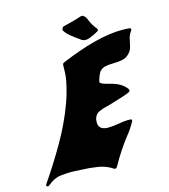

<svg xmlns="http://www.w3.org/2000/svg" viewBox="-127 -987 960 1088"><g transform="rotate(-15 353.0 -443.0)"><path d="M412.6 0Q410.2 0 408.2 -1.5Q369.6 -27.8 321.8 -35.4Q273.9 -43 223.1 -44.4Q215.3 -44.4 208 -44.9Q191.9 -46.9 164.6 -46.9Q139.2 -46.9 102.8 -42.7Q66.4 -38.6 27.3 -5.4Q23.9 -2.4 20 -2.4Q19 -2.4 16.4 -2.9Q13.7 -3.4 12.2 -6.3Q11.2 -8.8 11.2 -11.2V-12.7L12.7 -15.6Q80.6 -114.3 140.6 -218.3Q200.7 -322.3 239.3 -428.2Q249 -454.1 256.3 -480Q279.3 -560.5 279.5 -602.3Q279.8 -644 281.2 -648.9Q282.7 -653.8 289.1 -656.7Q509.8 -750 652.3 -750Q675.8 -750 698.2 -748Q704.1 -747.1 705.6 -742.2Q706.1 -741.2 706.1 -740.2Q706.1 -738.8 705.6 -737.3Q705.1 -734.9 702.6 -731.9Q690.4 -715.8 684.6 -695.8Q681.2 -683.6 679.2 -671.1Q677.2 -658.7 673.8 -647Q672.9 -644 670.2 -635Q667.5 -626 656.7 -612.8Q637.7 -591.3 614.7 -585.9Q587.4 -579.6 550.8 -579.6Q528.8 -579.6 506.8 -574.7Q482.4 -566.9 472.9 -550Q463.4 -533.2 458.5 -516.6L454.1 -501.5Q453.6 -500 453.6 -498.5Q453.6 -493.2 460.4 -489.3Q470.7 -482.4 502.4 -474.6Q578.1 -457.5 605 -414.6Q606.4 -412.6 606.4 -409.7Q606.4 -408.2 606 -406.7L605 -403.3Q603 -396.5 520.5 -371.6Q502 -366.2 483.9 -360.4Q473.1 -356.9 460.4 -354Q434.1 -348.6 410.6 -337.4Q389.6 -327.1 382.8 -303.2L381.3 -298.3Q379.9 -289.1 379.9 -281.7Q379.9 -257.8 394.3 -246.6Q408.7 -235.4 435.5 -235.4Q463.4 -235.4 501.5 -242.2Q531.7 -248 555.2 -248Q563.5 -248 571.3 -247.1Q576.7 -246.6 576.7 -240.7Q576.7 -239.3 576.2 -236.8L575.2 -234.4Q554.2 -195.3 525.9 -161.1Q474.1 -95.2 425.3 -7.8Q420.4 0 412.6 0ZM441.4 -748.5Q429.2 -748.5 418.9 -754.4Q411.6 -760.3 403.8 -765.6Q382.3 -780.3 362.3 -796.6Q342.3 -813 329.1 -833.5Q328.1 -835.4 328.1 -837.4Q328.1 -838.9 328.6 -840.3Q329.1 -842.3 331.1 -844.2L331.5 -846.2Q332 -848.6 334.2 -851.8Q336.4 -855 377.4 -864.7Q401.4 -870.1 426.3 -877.9Q445.8 -885.7 454.6 -885.7Q459 -885.7 462.4 -883.8Q477.5 -873 483.4 -854Q497.1 -819.8 521 -792Q522.5 -790 522.5 -787.6Q522.5 -786.6 522 -785.2Q521 -781.2 516.1 -777.8Q493.2 -764.2 465.3 -753.4Q451.2 -748.5 441.4 -748.5Z"/></g></svg>

Font: Weird Comic
Style: Italic
Weight: 400
Italic angle: -16°
Designer: GGBotNet
Foundry: GGBotNet
Version: 0.80